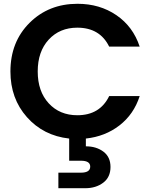

<svg xmlns="http://www.w3.org/2000/svg" viewBox="-20 -727 808 1013"><path d="M35 -350Q35 -506 136 -606.5Q237 -707 389 -707Q506 -707 594 -647Q682 -587 717 -481H556Q507 -581 388 -581Q295 -581 237 -518Q179 -455 179 -350Q179 -245 237 -182Q295 -119 388 -119Q507 -119 556 -220H717Q686 -124 610.5 -65.5Q535 -7 433 4V45Q488 45 525.5 73Q563 101 563 154Q563 208 524.5 237Q486 266 430 266H288V184H407Q456 184 456 152Q456 121 407 121H345V4Q209 -11 122 -109Q35 -207 35 -350Z"/></svg>

Font: SVN-Poppins SemiBold
Style: Regular
Weight: 600
Designer: Ninad Kale (Devanagari), Jonny Pinhorn (Latin)
Foundry: Indian Type Foundry
Version: Version 3.002 2017